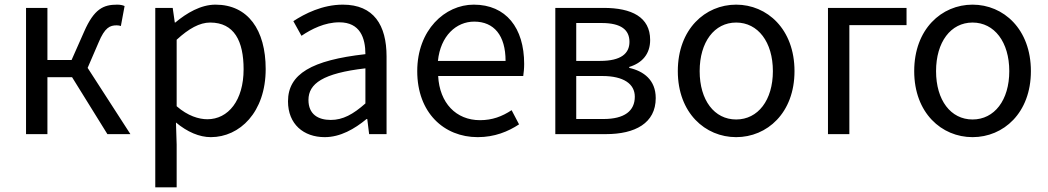

<svg xmlns="http://www.w3.org/2000/svg" viewBox="-20 -577 4507 826"><path d="M92 0H184V-245H290L442 0H541L357 -285L404 -394C431 -459 453 -468 482 -468C490 -468 494 -467 500 -465L516 -551C508 -555 496 -557 484 -557C425 -557 385 -539 342 -441L288 -319H184V-543H92Z M648 229H740V45L737 -50C786 -9 838 13 887 13C1011 13 1123 -94 1123 -280C1123 -448 1047 -557 907 -557C844 -557 783 -521 734 -480H732L723 -543H648ZM872 -64C836 -64 788 -78 740 -120V-406C792 -454 839 -480 884 -480C988 -480 1028 -400 1028 -279C1028 -145 962 -64 872 -64Z M1377 13C1444 13 1505 -22 1557 -65H1560L1568 0H1643V-334C1643 -469 1588 -557 1455 -557C1367 -557 1291 -518 1242 -486L1277 -423C1320 -452 1377 -481 1440 -481C1529 -481 1552 -414 1552 -344C1321 -318 1219 -259 1219 -141C1219 -43 1286 13 1377 13ZM1403 -61C1349 -61 1307 -85 1307 -147C1307 -217 1369 -262 1552 -283V-132C1499 -85 1455 -61 1403 -61Z M2035 13C2108 13 2166 -11 2213 -42L2181 -103C2140 -76 2098 -60 2045 -60C1942 -60 1871 -134 1865 -250H2231C2233 -264 2235 -282 2235 -302C2235 -457 2157 -557 2018 -557C1894 -557 1775 -448 1775 -271C1775 -92 1890 13 2035 13ZM1864 -315C1875 -423 1943 -484 2020 -484C2105 -484 2155 -425 2155 -315Z M2369 0H2587C2712 0 2801 -47 2801 -155C2801 -233 2749 -271 2687 -285V-289C2743 -306 2777 -345 2777 -405C2777 -504 2697 -543 2577 -543H2369ZM2459 -315V-478H2568C2653 -478 2688 -448 2688 -397C2688 -347 2652 -315 2562 -315ZM2459 -65V-250H2571C2663 -250 2711 -216 2711 -161C2711 -100 2667 -65 2576 -65Z M3147 13C3280 13 3398 -91 3398 -271C3398 -452 3280 -557 3147 -557C3014 -557 2896 -452 2896 -271C2896 -91 3014 13 3147 13ZM3147 -63C3053 -63 2990 -146 2990 -271C2990 -396 3053 -480 3147 -480C3241 -480 3305 -396 3305 -271C3305 -146 3241 -63 3147 -63Z M3542 0H3634V-469H3880V-543H3542Z M4164 13C4297 13 4415 -91 4415 -271C4415 -452 4297 -557 4164 -557C4031 -557 3913 -452 3913 -271C3913 -91 4031 13 4164 13ZM4164 -63C4070 -63 4007 -146 4007 -271C4007 -396 4070 -480 4164 -480C4258 -480 4322 -396 4322 -271C4322 -146 4258 -63 4164 -63Z"/></svg>

Font: Noto Sans KR
Style: Regular
Weight: 400
Designer: Ryoko NISHIZUKA 西塚涼子 (kana, bopomofo & ideographs); Paul D. Hunt (Latin, Greek & Cyrillic); Sandoll Communications 산돌커뮤니
Foundry: Adobe
Version: Version 2.004;hotconv 1.0.118;makeotfexe 2.5.65603